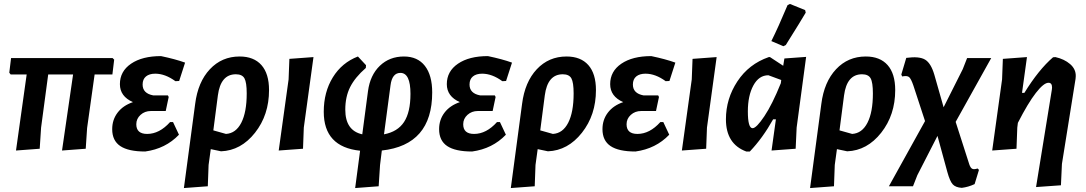

<svg xmlns="http://www.w3.org/2000/svg" viewBox="-20 -758 5498 972"><path d="M61 4 115 -381H34L27 -390L36 -464H550L558 -456L549 -381H459L421 -110L414 -5L294 4L350 -381H224L188 -112L181 -5Z M715 9Q630 9 589 -18.5Q548 -46 548 -104Q548 -152 575.5 -188Q603 -224 653 -241Q587 -270 587 -332Q587 -397 643.5 -435.5Q700 -474 795 -474Q867 -459 917 -441L887 -348L868 -347Q816 -385 766 -385Q736 -385 719 -371Q702 -357 702 -330Q702 -285 756 -275H830L834 -267L819 -196H744Q713 -196 691.5 -176.5Q670 -157 670 -129Q670 -80 725 -80Q787 -80 841 -140H856L886 -76Q818 -5 715 9Z M911 194 968 -232Q982 -343 1042.5 -407.5Q1103 -472 1193 -472Q1265 -472 1303.5 -428.5Q1342 -385 1342 -302Q1342 -176 1271 -86Q1200 4 1099 8L1047 -3L1036 77L1032 185ZM1083 -275 1060 -98 1124 -80Q1174 -83 1201.5 -136.5Q1229 -190 1229 -285Q1229 -341 1217.5 -361.5Q1206 -382 1174 -382Q1097 -382 1083 -275Z M1567 -469 1518 -112 1514 -5 1391 4 1441 -356 1445 -460Z M1778 194 1803 5Q1619 -14 1619 -192Q1619 -292 1665 -366.5Q1711 -441 1792 -472L1833 -428L1832 -414Q1777 -366 1752.5 -317Q1728 -268 1728 -203Q1728 -97 1814 -78L1843 -297Q1854 -378 1903 -425Q1952 -472 2025 -472Q2094 -472 2131 -424.5Q2168 -377 2168 -290Q2168 -24 1913 4L1904 77L1897 185ZM1957 -326 1924 -78Q1993 -91 2025.5 -140.5Q2058 -190 2058 -283Q2058 -389 2007 -389Q1965 -389 1957 -326Z M2370 9Q2285 9 2244 -18.5Q2203 -46 2203 -104Q2203 -152 2230.5 -188Q2258 -224 2308 -241Q2242 -270 2242 -332Q2242 -397 2298.5 -435.5Q2355 -474 2450 -474Q2522 -459 2572 -441L2542 -348L2523 -347Q2471 -385 2421 -385Q2391 -385 2374 -371Q2357 -357 2357 -330Q2357 -285 2411 -275H2485L2489 -267L2474 -196H2399Q2368 -196 2346.5 -176.5Q2325 -157 2325 -129Q2325 -80 2380 -80Q2442 -80 2496 -140H2511L2541 -76Q2473 -5 2370 9Z M2566 194 2623 -232Q2637 -343 2697.5 -407.5Q2758 -472 2848 -472Q2920 -472 2958.5 -428.5Q2997 -385 2997 -302Q2997 -176 2926 -86Q2855 4 2754 8L2702 -3L2691 77L2687 185ZM2738 -275 2715 -98 2779 -80Q2829 -83 2856.5 -136.5Q2884 -190 2884 -285Q2884 -341 2872.5 -361.5Q2861 -382 2829 -382Q2752 -382 2738 -275Z M3197 9Q3112 9 3071 -18.5Q3030 -46 3030 -104Q3030 -152 3057.5 -188Q3085 -224 3135 -241Q3069 -270 3069 -332Q3069 -397 3125.5 -435.5Q3182 -474 3277 -474Q3349 -459 3399 -441L3369 -348L3350 -347Q3298 -385 3248 -385Q3218 -385 3201 -371Q3184 -357 3184 -330Q3184 -285 3238 -275H3312L3316 -267L3301 -196H3226Q3195 -196 3173.5 -176.5Q3152 -157 3152 -129Q3152 -80 3207 -80Q3269 -80 3323 -140H3338L3368 -76Q3300 -5 3197 9Z M3608 -469 3559 -112 3555 -5 3432 4 3482 -356 3486 -460Z M3967 -732 3979 -738 4056 -707 4059 -694Q4037 -656 3958 -530L3946 -524L3885 -550Q3920 -620 3967 -732ZM3758 9Q3655 -29 3655 -154Q3655 -258 3713 -346Q3771 -434 3872 -469H3878L3945 -425L3951 -462L4061 -470L4013 -112L4008 -5L3886 4L3908 -154H3894Q3841 -59 3776 9ZM3766 -194Q3766 -109 3790 -109Q3809 -109 3849.5 -169.5Q3890 -230 3933 -337L3935 -353L3870 -377Q3822 -377 3794 -325.5Q3766 -274 3766 -194Z M4081 194 4138 -232Q4152 -343 4212.5 -407.5Q4273 -472 4363 -472Q4435 -472 4473.5 -428.5Q4512 -385 4512 -302Q4512 -176 4441 -86Q4370 4 4269 8L4217 -3L4206 77L4202 185ZM4253 -275 4230 -98 4294 -80Q4344 -83 4371.5 -136.5Q4399 -190 4399 -285Q4399 -341 4387.5 -361.5Q4376 -382 4344 -382Q4267 -382 4253 -275Z M4480 185 4663 -145 4604 -325Q4592 -360 4582 -368Q4572 -376 4547 -371L4543 -381L4568 -465Q4634 -474 4663.5 -456Q4693 -438 4710 -380L4757 -215L4854 -408L4876 -464H4998L4818 -141L4887 74Q4893 92 4902 96.5Q4911 101 4929 95L4936 102L4914 174Q4882 189 4849 193Q4818 191 4803.5 175.5Q4789 160 4776 113L4726 -70L4624 129L4602 185Z M5179 -469 5154 -288H5166Q5238 -405 5311 -468L5323 -469Q5368 -459 5397.5 -433.5Q5427 -408 5426 -372L5425 -359L5356 72L5351 180L5225 189L5305 -304L5306 -315Q5306 -339 5288 -339Q5264 -339 5224 -287.5Q5184 -236 5133 -136L5130 -112L5126 -5L5003 4L5053 -356L5057 -460Z"/></svg>

Font: Alegreya Sans SC
Style: Bold Italic
Weight: 700
Italic angle: -7°
Designer: Juan Pablo del Peral
Foundry: Huerta Tipografica
Version: Version 2.007